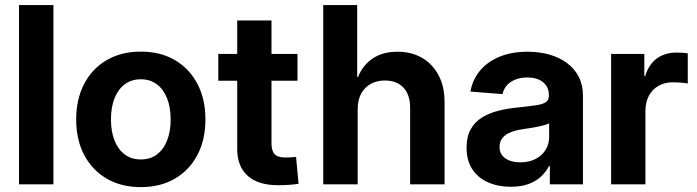

<svg xmlns="http://www.w3.org/2000/svg" viewBox="-20 -748 2827 779"><path d="M196.8 -727.5V0H57.1V-727.5Z M551.3 11.2Q472.2 11.2 413.1 -23.2Q354 -57.6 321.5 -119.4Q289.1 -181.2 289.1 -263.2Q289.1 -345.7 321.5 -407.7Q354 -469.7 413.1 -504.2Q472.2 -538.6 551.3 -538.6Q630.9 -538.6 689.7 -504.2Q748.5 -469.7 781 -407.7Q813.5 -345.7 813.5 -263.2Q813.5 -181.2 781 -119.4Q748.5 -57.6 689.7 -23.2Q630.9 11.2 551.3 11.2ZM551.3 -101.1Q589.8 -101.1 616.7 -121.3Q643.6 -141.6 658 -178.2Q672.4 -214.8 672.4 -263.2Q672.4 -312.5 658 -348.9Q643.6 -385.3 616.7 -405.8Q589.8 -426.3 551.3 -426.3Q513.2 -426.3 486.1 -406Q459 -385.7 444.6 -349.1Q430.2 -312.5 430.2 -263.2Q430.2 -214.8 444.6 -178.2Q459 -141.6 486.1 -121.3Q513.2 -101.1 551.3 -101.1Z M1187 -529.3V-420.4H865.7V-529.3ZM942.4 -665H1081.5V-166.5Q1081.5 -135.7 1094.5 -122.3Q1107.4 -108.9 1137.7 -108.9Q1147.9 -108.9 1160.4 -109.6Q1172.9 -110.4 1181.2 -111.3L1191.4 -2.4Q1174.3 0.5 1152.3 2Q1130.4 3.4 1107.9 3.4Q1027.3 3.4 984.9 -34.7Q942.4 -72.8 942.4 -144Z M1431.2 -304.2V0H1291.5V-727.5H1429.2V-436.5H1433.1Q1451.2 -482.4 1491.5 -510.3Q1531.7 -538.1 1592.8 -538.1Q1648.9 -538.1 1691.7 -513.7Q1734.4 -489.3 1759 -443.6Q1783.7 -397.9 1783.7 -333.5V0H1644V-310.5Q1644 -363.8 1616.7 -392.6Q1589.4 -421.4 1541 -421.4Q1509.8 -421.4 1484.9 -408Q1460 -394.5 1445.6 -368.7Q1431.2 -342.8 1431.2 -304.2Z M2052.7 9.8Q2001 9.8 1960.4 -8.1Q1919.9 -25.9 1896.5 -61Q1873 -96.2 1873 -148.9Q1873 -193.4 1889.6 -223.1Q1906.2 -252.9 1934.8 -270.8Q1963.4 -288.6 2000 -298.1Q2036.6 -307.6 2076.7 -311.5Q2124 -316.4 2152.8 -320.6Q2181.6 -324.7 2194.3 -333.3Q2207 -341.8 2207 -359.4V-362.3Q2207 -384.3 2196.5 -400.1Q2186 -416 2166.7 -424.8Q2147.5 -433.6 2119.1 -433.6Q2091.3 -433.6 2070.1 -424.8Q2048.8 -416 2035.9 -400.9Q2022.9 -385.7 2019 -366.2L1888.7 -376.5Q1897 -424.3 1927 -460.7Q1957 -497.1 2006.1 -517.6Q2055.2 -538.1 2120.6 -538.1Q2168 -538.1 2208.7 -526.6Q2249.5 -515.1 2280.3 -492.4Q2311 -469.7 2328.1 -436.5Q2345.2 -403.3 2345.2 -359.9V0H2210.9V-74.2H2207.5Q2194.8 -49.8 2174.1 -30.8Q2153.3 -11.7 2123.3 -1Q2093.3 9.8 2052.7 9.8ZM2090.3 -89.4Q2126.5 -89.4 2152.8 -103Q2179.2 -116.7 2193.6 -139.9Q2208 -163.1 2208 -191.9V-248Q2201.7 -244.1 2189.7 -240.7Q2177.7 -237.3 2162.6 -234.1Q2147.5 -231 2131.1 -228.5Q2114.7 -226.1 2099.1 -223.6Q2073.2 -219.7 2052.2 -211.4Q2031.2 -203.1 2019 -188.7Q2006.8 -174.3 2006.8 -152.3Q2006.8 -122.1 2030 -105.7Q2053.2 -89.4 2090.3 -89.4Z M2459.5 0V-529.3H2594.2V-439H2597.7Q2611.8 -486.3 2644.5 -510.5Q2677.2 -534.7 2726.1 -534.7Q2738.3 -534.7 2750 -533.9Q2761.7 -533.2 2770.5 -531.7V-409.2Q2761.7 -411.1 2743.9 -412.6Q2726.1 -414.1 2709 -414.1Q2677.2 -414.1 2652.3 -400.1Q2627.4 -386.2 2613 -359.9Q2598.6 -333.5 2598.6 -296.4V0Z"/></svg>

Font: Inter Cardless Tabular Bold
Style: Bold
Weight: 700
Designer: Rasmus Andersson
Foundry: rsms
Version: Version 4.000;git-4fc901f